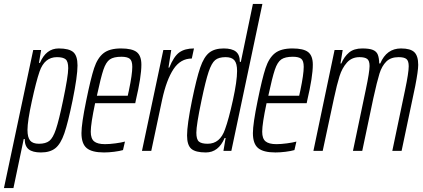

<svg xmlns="http://www.w3.org/2000/svg" viewBox="-63 -763 2141 971"><path d="M105 -510H145L134 -445H139Q170 -518 234 -518Q286 -518 307.5 -499.5Q329 -481 329 -432Q329 -378 304 -255Q281 -143 262.5 -89Q244 -35 217 -13.5Q190 8 144 8Q102 8 82 -8Q62 -24 62 -60H57L5 188H-43ZM256 -255Q282 -379 282 -418Q282 -452 269 -463Q256 -474 225 -474Q162 -474 137 -401Q120 -352 98 -251Q76 -150 76 -106Q76 -68 89.5 -52Q103 -36 134 -36Q168 -36 186.5 -50.5Q205 -65 220 -109.5Q235 -154 256 -255Z M349 -90Q349 -137 373 -254Q396 -367 413 -418.5Q430 -470 460.5 -494Q491 -518 549 -518Q605 -518 628.5 -499.5Q652 -481 652 -436Q652 -375 624 -256L621 -241H418Q396 -137 396 -97Q396 -62 413 -48Q430 -34 468 -34Q491 -34 521 -38Q551 -42 569 -47L559 -4Q542 1 514.5 4.5Q487 8 463 8Q402 8 375.5 -14Q349 -36 349 -90ZM583 -279 589 -306Q606 -387 606 -425Q606 -456 593 -466Q580 -476 551 -476Q512 -476 492.5 -462.5Q473 -449 460 -410.5Q447 -372 427 -279Z M763 -510H803L789 -421H793Q816 -478 844 -498Q872 -518 918 -518L907 -467Q850 -467 814.5 -413.5Q779 -360 757 -259L702 0H655Z M883 -78Q883 -132 908 -255Q931 -367 949.5 -421Q968 -475 995 -496.5Q1022 -518 1068 -518Q1110 -518 1130 -502Q1150 -486 1150 -450H1155L1216 -743H1264L1107 0H1067L1078 -65H1073Q1042 8 978 8Q926 8 904.5 -10.5Q883 -29 883 -78ZM1075 -109Q1094 -161 1115 -257Q1136 -353 1136 -404Q1136 -442 1122.5 -458Q1109 -474 1078 -474Q1043 -474 1025 -459Q1007 -444 992 -399.5Q977 -355 956 -255Q930 -131 930 -92Q930 -58 943 -47Q956 -36 987 -36Q1050 -36 1075 -109Z M1216 -90Q1216 -137 1240 -254Q1263 -367 1280 -418.5Q1297 -470 1327.5 -494Q1358 -518 1416 -518Q1472 -518 1495.5 -499.5Q1519 -481 1519 -436Q1519 -375 1491 -256L1488 -241H1285Q1263 -137 1263 -97Q1263 -62 1280 -48Q1297 -34 1335 -34Q1358 -34 1388 -38Q1418 -42 1436 -47L1426 -4Q1409 1 1381.5 4.5Q1354 8 1330 8Q1269 8 1242.5 -14Q1216 -36 1216 -90ZM1450 -279 1456 -306Q1473 -387 1473 -425Q1473 -456 1460 -466Q1447 -476 1418 -476Q1379 -476 1359.5 -462.5Q1340 -449 1327 -410.5Q1314 -372 1294 -279Z M1629 -510H1670L1659 -442H1663Q1678 -477 1702.5 -497.5Q1727 -518 1769 -518Q1805 -518 1823 -510.5Q1841 -503 1847.5 -487Q1854 -471 1855 -442H1860Q1892 -518 1965 -518Q2013 -518 2032.5 -499Q2052 -480 2052 -435Q2052 -405 2037 -328L1968 0H1921L1986 -310Q2004 -396 2004 -428Q2004 -455 1992.5 -464.5Q1981 -474 1953 -474Q1913 -474 1890.5 -451.5Q1868 -429 1856 -390.5Q1844 -352 1825 -266L1769 0H1722L1787 -310Q1806 -400 1806 -429Q1806 -456 1794 -465Q1782 -474 1755 -474Q1716 -474 1691.5 -446.5Q1667 -419 1654 -377.5Q1641 -336 1626 -266L1569 0H1522Z"/></svg>

Font: Saira Ultra Condensed Light
Style: Italic
Weight: 300
Width: 1
Italic angle: -12°
Designer: Hector Gatti with collaboration of the Omnibus-Type team
Foundry: Omnibus-Type
Version: Version 1.001; ttfautohint (v1.8)